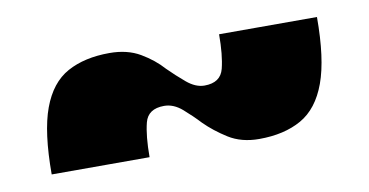

<svg xmlns="http://www.w3.org/2000/svg" viewBox="-36 -429 653 340"><g transform="rotate(-10 290.5 -259.0)"><path d="M408 -161Q376 -161 353 -175.5Q330 -190 313 -207Q300 -221 284.5 -234.5Q269 -248 252 -248Q223 -248 217 -224.5Q211 -201 211 -163H35Q35 -239 50.5 -281Q66 -323 97 -340Q128 -357 173 -357Q205 -357 228 -343.5Q251 -330 267 -312Q281 -298 297 -284.5Q313 -271 329 -271Q358 -271 364 -295Q370 -319 370 -356H546Q546 -281 530.5 -238.5Q515 -196 484 -178.5Q453 -161 408 -161Z"/></g></svg>

Font: Ojuju ExtraBold
Style: Regular
Weight: 800
Designer: Chisaokwu Joboson, Mirko Velimirovic
Foundry: Udi Foundry
Version: Version 1.000